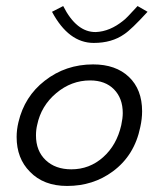

<svg xmlns="http://www.w3.org/2000/svg" viewBox="-20 -607 509 635"><path d="M444 -187Q425 -93 353 -40Q288 8 202 8Q124 8 79 -39Q35 -83 35 -154Q35 -178 41 -203Q61 -288 128 -340Q197 -394 288 -394Q363 -394 406.5 -352.5Q450 -311 450 -239Q450 -214 444 -187ZM381 -193Q386 -216 386 -233Q386 -282 357 -311.5Q328 -341 278 -341Q216 -341 166 -299Q116 -257 103 -194Q99 -178 99 -159Q99 -108 131 -77.5Q163 -47 216 -47Q276 -47 321 -87Q366 -127 381 -193ZM435 -587 468 -568Q414 -509 391 -494Q350 -465 290 -465Q207 -465 152 -568L189 -587Q233 -500 297 -501Q344 -503 388 -539Q396 -544 435 -587Z"/></svg>

Font: GFS Neohellenic Rg
Style: Italic
Weight: 400
Italic angle: -12°
Designer: Takis Katsoulidis and George D. Matthiopoulos
Foundry: Takis Katsoulidis and George D. Matthiopoulos
Version: Version 1.0